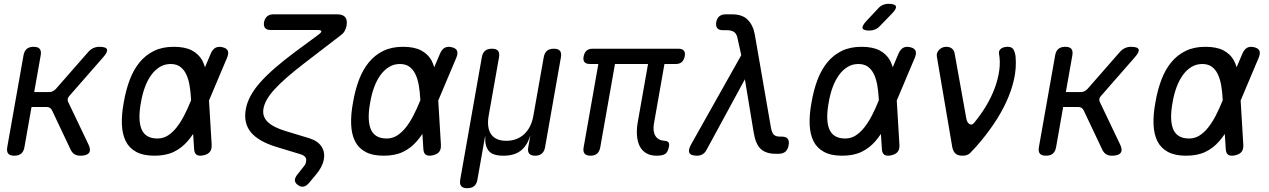

<svg xmlns="http://www.w3.org/2000/svg" viewBox="-20 -805 6640 1005"><path d="M55 10Q32 10 23 -1Q14 -12 18 -35L103 -515Q107 -538 120 -549Q133 -560 156 -560Q179 -560 188 -549Q197 -538 193 -515L159 -323H237Q247 -323 255.5 -327Q264 -331 272 -339L441 -532Q453 -546 468 -553Q483 -560 500 -560Q535 -560 540 -546.5Q545 -533 519 -504L344 -304Q336 -296 334.5 -287.5Q333 -279 337 -271L443 -49Q457 -20 446 -5Q435 10 400 10Q383 10 371 3Q359 -4 351 -19L252 -228Q248 -236 241 -240.5Q234 -245 224 -245H145L108 -35Q104 -12 91 -1Q78 10 55 10Z M1088 -46Q1089 -23 1078.5 -10Q1068 3 1045 8Q1021 13 1009 5Q997 -3 996 -26L991 -104Q977 -83 962 -66Q931 -30 889.5 -10Q848 10 788 10Q730 10 693 -10Q656 -30 638 -66.5Q620 -103 618 -154.5Q616 -206 628 -270Q639 -334 659 -387Q679 -440 710.5 -478.5Q742 -517 786 -538.5Q830 -560 889 -560Q948 -560 983.5 -541.5Q1019 -523 1038 -490Q1047 -473 1053 -453L1083 -524Q1093 -547 1108 -555Q1123 -563 1144 -558Q1166 -553 1172 -540Q1178 -527 1169 -504L1074 -279ZM980 -280V-285Q978 -325 972 -359Q966 -393 954 -417.5Q942 -442 922.5 -456Q903 -470 873 -470Q842 -470 816.5 -454.5Q791 -439 771.5 -412Q752 -385 738.5 -348.5Q725 -312 718 -270Q710 -228 710 -193.5Q710 -159 719 -133.5Q728 -108 749 -94Q770 -80 804 -80Q834 -80 858.5 -95.5Q883 -111 904 -137.5Q925 -164 943.5 -199.5Q962 -235 978 -275Z M1763 -620 1573 -474Q1469 -394 1418 -338.5Q1367 -283 1359 -236Q1352 -196 1380.5 -167.5Q1409 -139 1475 -119L1597 -82Q1643 -68 1662.5 -38.5Q1682 -9 1675 29Q1672 48 1661.5 68.5Q1651 89 1634 109L1599 151Q1585 168 1570 171.5Q1555 175 1540 164Q1524 153 1523.5 139Q1523 125 1537 108L1567 70Q1574 62 1578 54.5Q1582 47 1582 40Q1585 27 1578 17.5Q1571 8 1555 3L1430 -35Q1333 -64 1293 -113Q1253 -162 1267 -235Q1279 -302 1341 -372.5Q1403 -443 1527 -535L1645 -622Q1663 -635 1662 -641.5Q1661 -648 1641 -648H1396Q1376 -648 1367.5 -658.5Q1359 -669 1362 -689Q1366 -709 1378.5 -719.5Q1391 -730 1411 -730H1745Q1775 -730 1787 -715Q1799 -700 1794 -670Q1791 -655 1784 -642.5Q1777 -630 1763 -620Z M2288 -46Q2289 -23 2278.5 -10Q2268 3 2245 8Q2221 13 2209 5Q2197 -3 2196 -26L2191 -104Q2177 -83 2162 -66Q2131 -30 2089.5 -10Q2048 10 1988 10Q1930 10 1893 -10Q1856 -30 1838 -66.5Q1820 -103 1818 -154.5Q1816 -206 1828 -270Q1839 -334 1859 -387Q1879 -440 1910.5 -478.5Q1942 -517 1986 -538.5Q2030 -560 2089 -560Q2148 -560 2183.5 -541.5Q2219 -523 2238 -490Q2247 -473 2253 -453L2283 -524Q2293 -547 2308 -555Q2323 -563 2344 -558Q2366 -553 2372 -540Q2378 -527 2369 -504L2274 -279ZM2180 -280V-285Q2178 -325 2172 -359Q2166 -393 2154 -417.5Q2142 -442 2122.5 -456Q2103 -470 2073 -470Q2042 -470 2016.5 -454.5Q1991 -439 1971.5 -412Q1952 -385 1938.5 -348.5Q1925 -312 1918 -270Q1910 -228 1910 -193.5Q1910 -159 1919 -133.5Q1928 -108 1949 -94Q1970 -80 2004 -80Q2034 -80 2058.5 -95.5Q2083 -111 2104 -137.5Q2125 -164 2143.5 -199.5Q2162 -235 2178 -275Z M2426 180Q2403 180 2394 169Q2385 158 2389 135L2502 -505Q2506 -528 2519 -539Q2532 -550 2555 -550Q2578 -550 2587 -539Q2596 -528 2592 -505L2538 -200Q2527 -137 2550.5 -102.5Q2574 -68 2630 -68Q2686 -68 2723.5 -102.5Q2761 -137 2772 -200L2826 -505Q2830 -528 2843 -539Q2856 -550 2879 -550Q2902 -550 2911 -539Q2920 -528 2916 -505L2833 -34Q2829 -12 2816 -1Q2803 10 2781 10Q2759 10 2750 -1Q2741 -12 2745 -34L2754 -85L2756 -95Q2755 -95 2752 -85Q2737 -40 2704 -15Q2671 10 2615 10Q2559 10 2538.5 -15Q2518 -40 2520 -85V-95L2518 -85L2479 135Q2475 158 2462 169Q2449 180 2426 180Z M3417 10Q3383 10 3360.5 -4.5Q3338 -19 3327 -43Q3316 -67 3314 -98.5Q3312 -130 3318 -164L3372 -470H3199L3122 -34Q3118 -12 3105.5 -1Q3093 10 3071 10Q3049 10 3040 -1Q3031 -12 3035 -34L3112 -470H3068Q3048 -470 3039.5 -480Q3031 -490 3035 -510Q3039 -530 3050.5 -540Q3062 -550 3082 -550H3531Q3551 -550 3559.5 -540Q3568 -530 3564 -510Q3560 -490 3548.5 -480Q3537 -470 3517 -470H3458L3403 -158Q3396 -118 3410.5 -94Q3425 -70 3459 -68Q3473 -67 3478.5 -60.5Q3484 -54 3482 -40Q3477 -10 3463 0Q3449 10 3417 10Z M3678 -20Q3670 -5 3657.5 2.5Q3645 10 3628 10Q3596 10 3588.5 -5Q3581 -20 3598 -50L3860 -516L3840 -607Q3835 -630 3821 -638.5Q3807 -647 3784 -647H3764Q3743 -647 3734.5 -657.5Q3726 -668 3729 -689Q3733 -710 3745.5 -720Q3758 -730 3779 -730H3812Q3866 -730 3894 -701.5Q3922 -673 3931 -624L4015 -139Q4020 -110 4030.5 -100Q4041 -90 4061 -90H4071Q4094 -90 4103 -79Q4112 -68 4108 -45Q4104 -22 4091 -11Q4078 0 4055 0H4040Q3990 0 3962.5 -25Q3935 -50 3925 -112L3879 -390Z M4587 -670Q4575 -657 4561 -651Q4547 -645 4531 -645Q4499 -645 4495 -657Q4491 -669 4515 -695L4574 -758Q4586 -772 4600 -778.5Q4614 -785 4631 -785Q4665 -785 4669.5 -772Q4674 -759 4648 -733ZM4688 -46Q4689 -23 4678.5 -10Q4668 3 4645 8Q4621 13 4609 5Q4597 -3 4596 -26L4591 -104Q4577 -83 4562 -66Q4531 -30 4489.5 -10Q4448 10 4388 10Q4330 10 4293 -10Q4256 -30 4238 -66.5Q4220 -103 4218 -154.5Q4216 -206 4228 -270Q4239 -334 4259 -387Q4279 -440 4310.5 -478.5Q4342 -517 4386 -538.5Q4430 -560 4489 -560Q4548 -560 4583.5 -541.5Q4619 -523 4638 -490Q4647 -473 4653 -453L4683 -524Q4693 -547 4708 -555Q4723 -563 4744 -558Q4766 -553 4772 -540Q4778 -527 4769 -504L4674 -279ZM4580 -280V-285Q4578 -325 4572 -359Q4566 -393 4554 -417.5Q4542 -442 4522.5 -456Q4503 -470 4473 -470Q4442 -470 4416.5 -454.5Q4391 -439 4371.5 -412Q4352 -385 4338.5 -348.5Q4325 -312 4318 -270Q4310 -228 4310 -193.5Q4310 -159 4319 -133.5Q4328 -108 4349 -94Q4370 -80 4404 -80Q4434 -80 4458.5 -95.5Q4483 -111 4504 -137.5Q4525 -164 4543.5 -199.5Q4562 -235 4578 -275Z M4964 -38 4884 -508Q4882 -518 4885 -527Q4888 -536 4895 -543.5Q4902 -551 4911.5 -555.5Q4921 -560 4933 -560Q4951 -560 4962.5 -551Q4974 -542 4977 -525L5038 -185Q5042 -163 5054.5 -155.5Q5067 -148 5078 -161Q5113 -203 5141 -249.5Q5169 -296 5186.5 -343Q5204 -390 5210.5 -436.5Q5217 -483 5209 -525Q5208 -534 5211.5 -540.5Q5215 -547 5221.5 -551.5Q5228 -556 5237 -558Q5246 -560 5255 -560Q5278 -560 5286 -544Q5294 -528 5296 -508Q5301 -450 5288 -391Q5275 -332 5248 -273Q5221 -214 5181 -155Q5141 -96 5090 -38Q5072 -18 5058 -4Q5044 10 5018 10Q4993 10 4980.5 -2Q4968 -14 4964 -38Z M5455 10Q5432 10 5423 -1Q5414 -12 5418 -35L5503 -515Q5507 -538 5520 -549Q5533 -560 5556 -560Q5579 -560 5588 -549Q5597 -538 5593 -515L5559 -323H5637Q5647 -323 5655.5 -327Q5664 -331 5672 -339L5841 -532Q5853 -546 5868 -553Q5883 -560 5900 -560Q5935 -560 5940 -546.5Q5945 -533 5919 -504L5744 -304Q5736 -296 5734.5 -287.5Q5733 -279 5737 -271L5843 -49Q5857 -20 5846 -5Q5835 10 5800 10Q5783 10 5771 3Q5759 -4 5751 -19L5652 -228Q5648 -236 5641 -240.5Q5634 -245 5624 -245H5545L5508 -35Q5504 -12 5491 -1Q5478 10 5455 10Z M6488 -46Q6489 -23 6478.5 -10Q6468 3 6445 8Q6421 13 6409 5Q6397 -3 6396 -26L6391 -104Q6377 -83 6362 -66Q6331 -30 6289.5 -10Q6248 10 6188 10Q6130 10 6093 -10Q6056 -30 6038 -66.5Q6020 -103 6018 -154.5Q6016 -206 6028 -270Q6039 -334 6059 -387Q6079 -440 6110.5 -478.5Q6142 -517 6186 -538.5Q6230 -560 6289 -560Q6348 -560 6383.5 -541.5Q6419 -523 6438 -490Q6447 -473 6453 -453L6483 -524Q6493 -547 6508 -555Q6523 -563 6544 -558Q6566 -553 6572 -540Q6578 -527 6569 -504L6474 -279ZM6380 -280V-285Q6378 -325 6372 -359Q6366 -393 6354 -417.5Q6342 -442 6322.5 -456Q6303 -470 6273 -470Q6242 -470 6216.5 -454.5Q6191 -439 6171.5 -412Q6152 -385 6138.5 -348.5Q6125 -312 6118 -270Q6110 -228 6110 -193.5Q6110 -159 6119 -133.5Q6128 -108 6149 -94Q6170 -80 6204 -80Q6234 -80 6258.5 -95.5Q6283 -111 6304 -137.5Q6325 -164 6343.5 -199.5Q6362 -235 6378 -275Z"/></svg>

Font: Maple Mono Normal NL
Style: Italic
Weight: 400
Italic angle: -10°
Monospace: yes
Designer: subframe7536
Version: Version 7.000